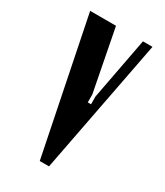

<svg xmlns="http://www.w3.org/2000/svg" viewBox="-134 -553 525 611"><g transform="rotate(30 129.0 -247.0)"><path d="M148 0H114L14 -494H109L153 -267V-238H165V-267L208 -494H243Z"/></g></svg>

Font: Moniqa ExtBd Cond Paragraph
Style: Regular
Weight: 800
Width: 3
Designer: Rajesh Rajput
Foundry: Rajesh Rajput
Version: Version 1.000